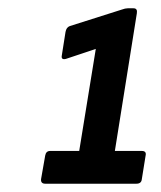

<svg xmlns="http://www.w3.org/2000/svg" viewBox="-20 -791 388 463"><path d="M89 -348Q78 -348 79 -359L89 -416Q91 -427 101 -427H171L211 -673L139 -649Q127 -646 129 -657L138 -714Q140 -725 148 -728L274 -768Q282 -771 288 -771H302Q312 -771 310 -759L257 -427H322Q334 -427 331 -415L322 -359Q321 -348 309 -348Z"/></svg>

Font: Sofia Sans Condensed
Style: Bold Italic
Weight: 700
Italic angle: -9°
Version: Version 4.100